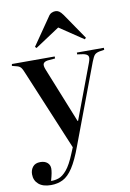

<svg xmlns="http://www.w3.org/2000/svg" viewBox="-108 -842 767 1135"><g transform="rotate(-10 275.0 -274.0)"><path d="M104 230Q56 230 30 207.5Q4 185 4 148Q4 122 19 103.5Q34 85 64 85Q91 85 106.5 98.5Q122 112 122 134Q122 145 119 161.5Q116 178 108 206Q130 207 154 199Q178 191 203 161.5Q228 132 254 68L269 32L71 -442Q59 -473 51 -482.5Q43 -492 29 -496L-2 -504L0 -515H257V-503L212 -499Q192 -496 186 -485Q180 -474 191 -447L324 -116H327L450 -444Q461 -473 454 -484Q447 -495 425 -499L390 -504V-515H552V-503L521 -498Q503 -494 494 -485Q485 -476 473 -445L295 29Q265 111 236.5 154.5Q208 198 176 214Q144 230 104 230ZM160 -583 152 -591 263 -752Q272 -767 283.5 -772.5Q295 -778 307 -778Q319 -778 329 -771.5Q339 -765 352 -747L458 -592L450 -584L307 -680Z"/></g></svg>

Font: Literata 72pt Medium
Style: Regular
Weight: 500
Designer: Latin by Veronika Burian and Jose Scaglione. Greek by Irene Vlachou. Cyrillic by Vera Evstafieva.
Foundry: TypeTogether
Version: Version 3.002